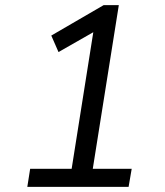

<svg xmlns="http://www.w3.org/2000/svg" viewBox="-20 -725 640 745"><path d="M86 0 97 -70H258L342 -600L207 -523L179 -587L382 -705H441L340 -70H491L479 0Z"/></svg>

Font: Nunito Sans
Style: Italic
Weight: 400
Italic angle: -9°
Designer: Vernon Adams
Foundry: Vernon Adams
Version: Version 3.006; ttfautohint (v1.8.3)